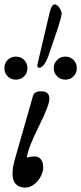

<svg xmlns="http://www.w3.org/2000/svg" viewBox="-37 -841 370 875"><path d="M78 14Q50 14 35 -2Q20 -18 20 -49Q20 -63 22.5 -79Q25 -95 31 -116L113 -403Q116 -414 125 -419.5Q134 -425 150 -425Q170 -425 179 -416.5Q188 -408 188 -391Q188 -376 177.5 -348Q167 -320 140 -265Q115 -215 101.5 -180Q88 -145 85 -122Q99 -128 122 -128Q139 -128 149.5 -114.5Q160 -101 160 -81Q160 -57 148 -35.5Q136 -14 117.5 0Q99 14 78 14ZM35 -478Q13 -478 -2 -493Q-17 -508 -17 -530Q-17 -553 -2 -568Q13 -583 35 -583Q58 -583 73 -568Q88 -553 88 -530Q88 -508 73 -493Q58 -478 35 -478ZM261 -478Q239 -478 223.5 -493Q208 -508 208 -530Q208 -553 223.5 -568Q239 -583 261 -583Q283 -583 298 -568Q313 -553 313 -530Q313 -508 298 -493Q283 -478 261 -478ZM140 -532Q137 -532 135 -535Q133 -538 133 -542Q133 -544 133.5 -546Q134 -548 134 -549L189 -783Q198 -821 212 -821Q223 -821 233.5 -805.5Q244 -790 244 -778Q244 -768 227 -714L189 -602Q167 -532 140 -532Z"/></svg>

Font: Junicode VF
Style: Italic
Weight: 400
Italic angle: -11°
Designer: Peter S. Baker
Version: Version 2.209